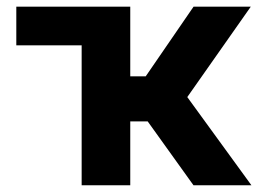

<svg xmlns="http://www.w3.org/2000/svg" viewBox="-20 -550 767 570"><path d="M301.2 -415.5H28.4V-530.3H301.2ZM222.4 -530.3H366.7V-323.4H412.6L554.7 -530.3H724.6L536 -261.8L726.4 0H554.4L418.5 -189.5H366.7V0H222.4Z"/></svg>

Font: WEMIX Pretendard Variable
Style: Regular
Weight: 400
Designer: Base glyphs from Inter by Rasmus Andersson; Hangeul glyphs from Noto Sans CJK(Source Han Sans) by Jang Soo-young and Kan
Foundry: Kil Hyung-jin
Version: Version 1.000;Glyphs 3.2 (3208)